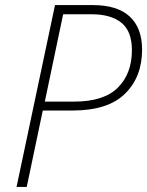

<svg xmlns="http://www.w3.org/2000/svg" viewBox="-20 -734 578 754"><path d="M45 0 196 -714H345Q441 -714 489.5 -669Q538 -624 538 -539Q538 -432 471 -366Q404 -300 265 -300H148L85 0ZM156 -335H271Q388 -335 443 -390Q498 -445 498 -537Q498 -611 457 -644.5Q416 -678 339 -678H228Z"/></svg>

Font: Noto Sans Disp ExtLt
Style: Italic
Weight: 200
Italic angle: -12°
Designer: Monotype Design Team
Foundry: Monotype Imaging Inc.
Version: Version 2.000;GOOG;noto-source:20170915:90ef993387c0